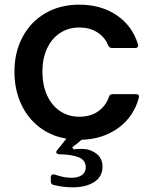

<svg xmlns="http://www.w3.org/2000/svg" viewBox="-20 -589 654 824"><path d="M563 -185Q579 -185 576 -170Q554 -88 488 -40Q422 8 330 11Q311 28 290 43L296 52Q308 50 328 50Q356 50 372 58Q420 78 420 126Q420 169 384.5 192Q349 215 292 215Q252 215 211 205Q198 202 198 189V172Q198 164 203 161Q208 158 215 160Q254 174 286 174Q315 174 331.5 162.5Q348 151 348 129Q348 99 319 86.5Q290 74 234 73Q221 71 221 64Q221 62 225 56L265 6Q198 -5 147.5 -44.5Q97 -84 69.5 -145Q42 -206 42 -282Q42 -365 77 -430.5Q112 -496 175 -532.5Q238 -569 320 -569Q414 -569 481 -523.5Q548 -478 572 -399Q573 -397 573 -394Q573 -383 560 -383H460Q449 -383 444 -395Q429 -431 396.5 -451Q364 -471 320 -471Q274 -471 238 -447.5Q202 -424 182 -381Q162 -338 162 -282Q162 -224 182 -180Q202 -136 238 -112Q274 -88 320 -88Q368 -88 401 -111Q434 -134 448 -174Q451 -185 464 -185Z"/></svg>

Font: Open Sauce Two SemiBold
Style: Regular
Weight: 600
Designer: Alfredo Marco Pradil
Foundry: Creative Sauce Fz LLC
Version: Version 1.477